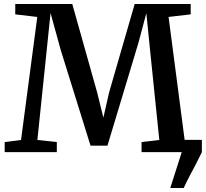

<svg xmlns="http://www.w3.org/2000/svg" viewBox="-20 -763 1034 963"><path d="M834 180 891.5 0 877.5 -61.5H992.5V0Q978.5 29.5 961.8 61.5Q945 93.5 929 123.8Q913 154 901.5 180ZM85.5 -61 167 -678 56.5 -691V-743H342.5L467.5 -298.5L498.5 -173L527 -298.5L655.5 -743H936.5V-691L825.5 -678L906 -62L990 -50.5V0H690V-50.5L779 -61L733 -508.5L714 -697L674 -547L519 -32.5H434L284.5 -512.5L233.5 -697.5L214 -508.5L167.5 -61L265 -50.5V0H3.5V-50.5Z"/></svg>

Font: Merriweather 28pt SemiBold
Style: Regular
Weight: 600
Version: Version 2.100